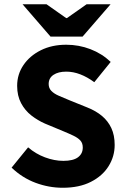

<svg xmlns="http://www.w3.org/2000/svg" viewBox="-20 -875 596 907"><path d="M276.3 12Q210.7 12 147.8 -11.5Q85 -34.9 34.8 -83.1L112.8 -179Q147.8 -148.5 192.3 -131.8Q236.9 -115.1 279.5 -115.1Q325.7 -115.1 348.4 -132Q371 -148.9 371 -178.1Q371 -199.1 359.4 -211.5Q347.8 -224 326.9 -234Q306 -244 277.2 -255.9L192.6 -291.1Q158.7 -305.8 128.4 -329.3Q98.1 -352.9 79.6 -387.7Q61 -422.5 61 -469.5Q61 -523.8 90.8 -567.6Q120.5 -611.5 172.8 -637.6Q225.1 -663.7 293 -663.7Q352.3 -663.7 407 -642.8Q461.6 -621.8 502.9 -582.5L425.4 -486.7Q392.9 -510.8 359.6 -523.7Q326.2 -536.6 293 -536.6Q255.3 -536.6 232.6 -521.4Q209.9 -506.2 209.9 -478.1Q209.9 -458.6 222.8 -445.3Q235.7 -432.1 258.6 -422.3Q281.4 -412.5 309.6 -400.8L392.5 -367.3Q432.9 -351.3 461.6 -327.4Q490.3 -303.4 506 -269.8Q521.7 -236.3 521.7 -190.2Q521.7 -136 492.9 -89.9Q464.1 -43.8 409.2 -15.9Q354.3 12 276.3 12ZM218.6 -702.2 86.7 -854.7H200L292.4 -789.7H296.4L388.9 -854.7H502.2L370.2 -702.2Z"/></svg>

Font: Mada
Style: Regular
Weight: 400
Designer: Khaled Hosny
Version: Version 1.5